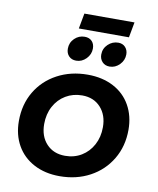

<svg xmlns="http://www.w3.org/2000/svg" viewBox="-92 -920 819 996"><g transform="rotate(10 317.0 -421.5)"><path d="M601 -294Q601 -207 560.5 -139Q520 -71 449.5 -33Q379 5 290 5Q213 5 154.5 -26Q96 -57 64.5 -112.5Q33 -168 33 -241Q33 -328 73 -395.5Q113 -463 184 -501Q255 -539 344 -539Q421 -539 479.5 -508.5Q538 -478 569.5 -422Q601 -366 601 -294ZM165 -248Q165 -183 202 -143.5Q239 -104 300 -104Q348 -104 386 -127Q424 -150 446 -191Q468 -232 468 -284Q468 -348 431.5 -388Q395 -428 334 -428Q286 -428 247.5 -405Q209 -382 187 -341Q165 -300 165 -248ZM346 -677Q346 -646 323.5 -623Q301 -600 271 -600Q247 -600 232.5 -615Q218 -630 218 -654Q218 -686 240.5 -708Q263 -730 294 -730Q318 -730 332 -715.5Q346 -701 346 -677ZM522 -677Q522 -646 499.5 -623Q477 -600 447 -600Q423 -600 408.5 -615.5Q394 -631 394 -654Q394 -686 417 -708Q440 -730 471 -730Q494 -730 508 -715Q522 -700 522 -677ZM271 -848H535L520 -767H256Z"/></g></svg>

Font: Gontserrat Medium
Style: Italic
Weight: 500
Italic angle: -11.3°
Designer: Julieta Ulanovsky
Foundry: Julieta Ulanovsky
Version: Version 6.001